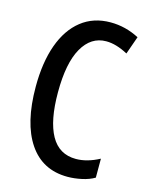

<svg xmlns="http://www.w3.org/2000/svg" viewBox="-112 -797 689 880"><g transform="rotate(15 233.0 -357.5)"><path d="M294 10Q175 10 111 -84.5Q47 -179 47 -352Q47 -467 77 -550.5Q107 -634 164.5 -679.5Q222 -725 303 -725Q374 -725 439 -691L409 -606Q381 -621 355.5 -628.5Q330 -636 306 -636Q234 -636 193 -564Q152 -492 152 -353Q152 -219 191 -149Q230 -79 310 -79Q363 -79 421 -110V-20Q396 -5 361 2.5Q326 10 294 10Z"/></g></svg>

Font: Noto Sans ExtraCondensed Medium
Style: Regular
Weight: 500
Width: 2
Designer: Monotype Design Team
Foundry: Monotype Imaging Inc.
Version: Version 2.013; ttfautohint (v1.8.4.7-5d5b)